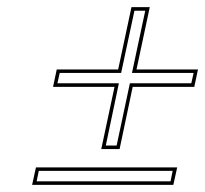

<svg xmlns="http://www.w3.org/2000/svg" viewBox="-20 -536 574 537"><path d="M475.6 -67.9 464.8 -19H69.8L80.6 -67.9ZM361.8 -341.8H533.7L523.4 -293H351.1L314.5 -119.1H263.2L300.3 -293H128.4L138.7 -341.8H310.5L347.7 -516.1H398.9ZM462.9 -58.1H88.4L82.5 -28.8H457ZM349.1 -332 386.2 -505.9H356L318.8 -332H147L140.6 -303.2H312.5L275.9 -128.9H306.2L343.3 -303.2H515.1L521.5 -332Z"/></svg>

Font: Linux Biolinum Outline O
Style: Italic
Weight: 400
Italic angle: -12°
Designer: Philipp H. Poll
Foundry: Philipp H. Poll
Version: Version 0.6.2